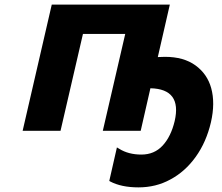

<svg xmlns="http://www.w3.org/2000/svg" viewBox="-20 -566 959 831"><path d="M736 -42Q768 -181 631 -184L589 0H425L522 -419H339L242 0H78L204 -546H715L663 -319L694 -320Q775 -320 826 -283Q877 -246 894 -185Q912 -120 893 -37Q873 49 827 113Q781 177 717 211Q655 245 579 245Q505 245 456 219L453 217L486 72L496 78Q536 103 592 103Q648 103 684 64Q720 25 736 -42Z"/></svg>

Font: Passageway
Style: BdIt
Weight: 700
Foundry: Ascender Corporation
Version: Version 1.11